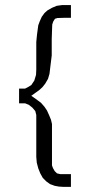

<svg xmlns="http://www.w3.org/2000/svg" viewBox="-20 -638 352 752"><path d="M257.8 -618.2V-568.4H236.3L205.1 -567.4L195.3 -564.5L188.5 -553.7L184.6 -542L183.6 -514.6L182.6 -484.4V-420.9L177.7 -380.9L173.8 -348.6L168 -329.1L157.2 -310.5L146.5 -296.9L134.8 -286.1L120.1 -275.4L102.5 -262.7L111.3 -256.8L128.9 -244.1L140.6 -235.4L154.3 -219.7L164.1 -205.1L172.9 -185.5L179.7 -168.9L183.6 -152.3V-86.9V-16.6V9.8L187.5 20.5L194.3 32.2L203.1 41L215.8 43.9H257.8V93.8H226.6L210.9 92.8L194.3 89.8L175.8 83L161.1 72.3L147.5 58.6L137.7 41L129.9 21.5L124 -1L122.1 -23.4V-75.2V-187.5L118.2 -203.1L106.4 -216.8L92.8 -227.5L78.1 -233.4H54.7V-291H78.1L87.9 -295.9L102.5 -304.7L114.3 -322.3L121.1 -344.7L122.1 -365.2V-420.9V-473.6L125 -502.9L129.9 -539.1L135.7 -554.7L143.6 -572.3L154.3 -586.9L165 -596.7L183.6 -607.4L202.1 -615.2L223.6 -618.2Z"/></svg>

Font: LaylaThuluth
Style: Regular
Weight: 400
Version: Version 2.0